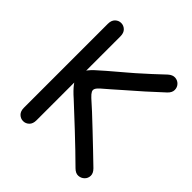

<svg xmlns="http://www.w3.org/2000/svg" viewBox="-190 -825 971 971"><g transform="rotate(45 295.5 -340.0)"><path d="M170 -640Q170 -665 156.5 -678Q143 -691 125 -691Q107 -691 93.5 -678Q80 -665 80 -640Q80 -620 80 -597Q80 -574 80 -551Q80 -528 80 -508Q80 -453 80 -403Q80 -353 80 -308.5Q80 -264 80 -223.5Q80 -183 80 -146Q80 -128 80 -109.5Q80 -91 80 -73Q80 -55 80 -40Q80 -15 93.5 -2Q107 11 125 11Q143 11 156.5 -2Q170 -15 170 -40Q170 -58 170 -74Q170 -90 170 -107.5Q170 -125 170 -146Q170 -201 170 -250.5Q170 -300 170 -345Q170 -390 170 -430.5Q170 -471 170 -508Q170 -532 170 -553Q170 -574 170 -595Q170 -616 170 -640ZM538 -607Q556 -624 556 -642.5Q556 -661 544 -674Q532 -687 513.5 -688.5Q495 -690 476 -673Q461 -659 446 -645Q431 -631 416.5 -617.5Q402 -604 386.5 -590.5Q371 -577 356 -563Q343 -552 324 -535.5Q305 -519 283.5 -501Q262 -483 243 -466.5Q224 -450 212 -439Q180 -412 166 -389.5Q152 -367 155 -346Q158 -325 176 -301.5Q194 -278 226 -250Q246 -231 277 -202.5Q308 -174 344 -140Q380 -106 416 -71.5Q452 -37 481 -8Q499 10 517.5 9Q536 8 549 -4.5Q562 -17 562.5 -35.5Q563 -54 545 -72Q514 -102 478 -136.5Q442 -171 405.5 -205.5Q369 -240 338 -269Q307 -298 286 -316Q271 -330 266 -340Q261 -350 266 -360Q271 -370 286 -383Q303 -397 326.5 -418Q350 -439 373.5 -459.5Q397 -480 414 -495Q435 -513 455.5 -531.5Q476 -550 496.5 -569Q517 -588 538 -607Z"/></g></svg>

Font: Tilt Neon
Style: Regular
Weight: 400
Designer: Andy Clymer
Foundry: Andy Clymer
Version: Version 1.000